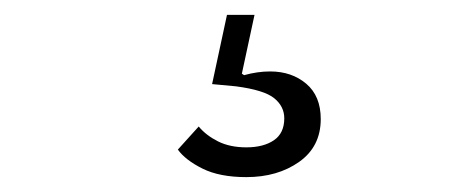

<svg xmlns="http://www.w3.org/2000/svg" viewBox="-20 -33 640 258"><path d="M311 205Q275 205 252 193.5Q229 182 219 168L247 137Q257 149 273 157Q289 165 311 165Q334 165 348 155.5Q362 146 362 126Q362 110 348.5 99Q335 88 297 83L265 80L285 -13H322L305 66L308 68Q326 63 343 63Q372 63 391.5 79.5Q411 96 411 127Q411 164 382 184.5Q353 205 311 205Z"/></svg>

Font: IBM Plex Mono Light
Style: Regular
Weight: 300
Monospace: yes
Designer: Mike Abbink, Paul van der Laan, Pieter van Rosmalen
Foundry: Bold Monday
Version: Version 2.3